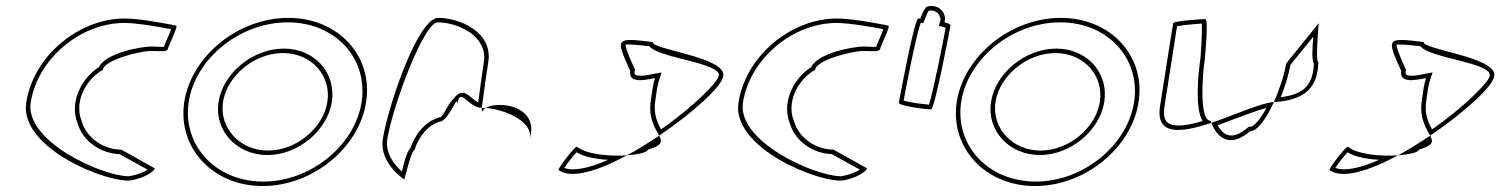

<svg xmlns="http://www.w3.org/2000/svg" viewBox="-20 -616 5032 644"><path d="M68 -272C44 -118 344 0 420 -11C479 -22 506 -52 498 -52L387 -114C331 -114 271 -150 254 -210C229 -270 263 -346 325 -382C330 -416 452 -445 485 -445C519 -445 541 -441 543 -452C545 -462 579 -530 571 -530C571 -530 457 -554 399 -554C244 -554 92 -428 68 -272ZM83 -272C106 -419 250 -539 397 -539C441 -539 525 -524 554 -518C547 -499 534 -471 530 -459C521 -458 507 -460 488 -460C455 -460 335 -439 312 -391C247 -349 214 -267 240 -203C259 -138 322 -101 381 -99L475 -47C463 -39 444 -31 419 -26C418 -26 414 -25 411 -25C324 -25 63 -141 83 -272Z M598 -274C575 -121 693 8 861 8C1029 8 1185 -121 1208 -274C1232 -428 1115 -556 947 -556C779 -556 622 -428 598 -274ZM613 -274C635 -419 784 -541 945 -541C1106 -541 1215 -419 1193 -274C1171 -130 1024 -7 863 -7C702 -7 591 -130 613 -274ZM713 -274C698 -179 773 -96 877 -96C981 -96 1078 -179 1093 -274C1108 -371 1036 -453 932 -453C828 -453 728 -371 713 -274ZM728 -274C742 -362 833 -438 929 -438C1025 -438 1092 -362 1078 -274C1065 -188 975 -111 879 -111C783 -111 715 -188 728 -274Z M1264 -149C1252 -68 1336 -14 1336 -14C1335 -6 1359 -112 1370 -112C1389 -171 1426 -200 1455 -208C1485 -208 1520 -314 1512 -261C1523 -331 1547 -256 1596 -254C1600 -281 1608 -346 1618 -409C1633 -510 1520 -556 1450 -556C1380 -556 1279 -250 1264 -149ZM1279 -149C1296 -257 1401 -541 1448 -541C1515 -541 1616 -496 1603 -409C1595 -358 1589 -305 1584 -273C1566 -281 1555 -298 1538 -304C1526 -308 1510 -299 1504 -287C1483 -271 1469 -228 1457 -223H1455L1453 -222C1417 -212 1378 -180 1357 -120C1342 -104 1335 -66 1328 -41C1303 -63 1272 -101 1279 -149ZM1596 -254C1596 -246 1596 -242 1597 -241C1596 -237 1597 -246 1609 -254ZM1609 -254C1663 -250 1768 -215 1758 -149L1761 -170C1770 -228 1720 -264 1656 -264C1632 -264 1618 -259 1609 -254Z M1853 -46C1895 -14 1987 -43 2083 -95C2024 -91 1947 -98 1915 -124C1907 -124 1855 -56 1853 -46ZM1873 -53C1883 -68 1902 -93 1914 -105C1942 -89 1980 -82 2020 -80C1955 -51 1901 -41 1873 -53ZM2078 -466C2086 -468 2115 -466 2158 -461C2191 -420 2398 -406 2391 -362L2390 -360C2389 -343 2307 -258 2197 -182C2185 -205 2171 -233 2178 -279C2182 -306 2185 -333 2192 -351L2199 -373L2177 -369C2159 -365 2142 -362 2130 -362C2110 -362 2107 -366 2109 -378L2110 -382L2108 -386C2088 -430 2078 -457 2078 -466ZM2094 -378C2088 -340 2129 -344 2177 -354C2170 -333 2167 -306 2163 -279C2154 -218 2179 -184 2191 -161C2306 -239 2405 -329 2406 -362C2416 -424 2165 -450 2169 -475C2045 -490 2043 -490 2094 -378ZM2083 -95C2122 -98 2152 -105 2153 -114C2201 -128 2202 -140 2191 -161C2155 -137 2119 -114 2083 -95Z M2457 -272C2433 -118 2733 0 2809 -11C2868 -22 2895 -52 2887 -52L2776 -114C2720 -114 2660 -150 2643 -210C2618 -270 2652 -346 2714 -382C2719 -416 2841 -445 2874 -445C2908 -445 2930 -441 2932 -452C2934 -462 2968 -530 2960 -530C2960 -530 2846 -554 2788 -554C2633 -554 2481 -428 2457 -272ZM2472 -272C2495 -419 2639 -539 2786 -539C2830 -539 2914 -524 2943 -518C2936 -499 2923 -471 2919 -459C2910 -458 2896 -460 2877 -460C2844 -460 2724 -439 2701 -391C2636 -349 2603 -267 2629 -203C2648 -138 2711 -101 2770 -99L2864 -47C2852 -39 2833 -31 2808 -26C2807 -26 2803 -25 2800 -25C2713 -25 2452 -141 2472 -272Z M2995 -272C2993 -260 3090 -249 3103 -249C3115 -249 3166 -518 3168 -530C3169 -534 3161 -538 3148 -541C3150 -548 3151 -556 3148 -564C3142 -588 3115 -602 3091 -594C3085 -594 3076 -578 3067 -554H3060C3047 -554 2997 -284 2995 -272ZM3011 -279C3018 -318 3052 -495 3068 -539H3077L3082 -551C3087 -565 3092 -576 3095 -580C3111 -584 3129 -575 3133 -558C3136 -554 3135 -547 3133 -543L3129 -529L3143 -526C3147 -525 3150 -524 3152 -523C3145 -485 3111 -310 3096 -265C3072 -267 3027 -273 3011 -279Z M3189 -274C3166 -121 3284 8 3452 8C3620 8 3776 -121 3799 -274C3823 -428 3706 -556 3538 -556C3370 -556 3213 -428 3189 -274ZM3204 -274C3226 -419 3375 -541 3536 -541C3697 -541 3806 -419 3784 -274C3762 -130 3615 -7 3454 -7C3293 -7 3182 -130 3204 -274ZM3304 -274C3289 -179 3364 -96 3468 -96C3572 -96 3669 -179 3684 -274C3699 -371 3627 -453 3523 -453C3419 -453 3319 -371 3304 -274ZM3319 -274C3333 -362 3424 -438 3520 -438C3616 -438 3683 -362 3669 -274C3656 -188 3566 -111 3470 -111C3374 -111 3306 -188 3319 -274Z M3871 -260C3855 -158 3944 -171 4043 -204C4042 -206 4041 -209 4040 -211C4002 -211 4013 -366 4021 -416C4022 -424 4034 -552 4023 -552C4013 -552 3916 -546 3915 -538C3915 -538 3883 -340 3871 -260ZM3886 -260C3897 -329 3922 -489 3928 -528C3948 -532 3992 -536 4011 -537C4013 -506 4007 -421 4006 -416C3999 -369 3987 -251 4014 -210C3984 -201 3956 -195 3934 -195C3897 -195 3878 -208 3886 -260ZM4043 -204C4069 -139 4117 -127 4173 -176C4199 -176 4229 -221 4253 -274C4207 -270 4121 -230 4043 -204ZM4064 -196C4125 -218 4187 -243 4228 -254C4205 -211 4183 -191 4175 -191H4169C4132 -159 4093 -143 4064 -196ZM4253 -274H4260C4357 -282 4400 -322 4402 -408C4391 -408 4404 -546 4403 -538L4294 -403C4289 -370 4273 -319 4253 -274ZM4276 -290C4292 -330 4303 -369 4308 -398L4385 -493C4382 -456 4379 -418 4387 -401C4383 -330 4354 -300 4276 -290Z M4439 -46C4481 -14 4573 -43 4669 -95C4610 -91 4533 -98 4501 -124C4493 -124 4441 -56 4439 -46ZM4459 -53C4469 -68 4488 -93 4500 -105C4528 -89 4566 -82 4606 -80C4541 -51 4487 -41 4459 -53ZM4664 -466C4672 -468 4701 -466 4744 -461C4777 -420 4984 -406 4977 -362L4976 -360C4975 -343 4893 -258 4783 -182C4771 -205 4757 -233 4764 -279C4768 -306 4771 -333 4778 -351L4785 -373L4763 -369C4745 -365 4728 -362 4716 -362C4696 -362 4693 -366 4695 -378L4696 -382L4694 -386C4674 -430 4664 -457 4664 -466ZM4680 -378C4674 -340 4715 -344 4763 -354C4756 -333 4753 -306 4749 -279C4740 -218 4765 -184 4777 -161C4892 -239 4991 -329 4992 -362C5002 -424 4751 -450 4755 -475C4631 -490 4629 -490 4680 -378ZM4669 -95C4708 -98 4738 -105 4739 -114C4787 -128 4788 -140 4777 -161C4741 -137 4705 -114 4669 -95Z"/></svg>

Font: Ampere
Style: OuLnIta
Weight: 400
Version: Version 1